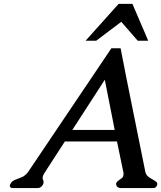

<svg xmlns="http://www.w3.org/2000/svg" viewBox="-20 -954 826 984"><path d="M418.5 -745.1 587.9 -934.1H658.7L739.7 -745.1H686L601.6 -842.3L472.7 -745.1ZM567.9 -288.1 517.1 -545.4Q487.3 -498 438.5 -423.8Q390.1 -349.6 350.6 -288.1ZM785.6 -6.3Q784.7 -2.9 780.3 3.4Q775.9 9.8 762.7 9.8H597.7Q588.9 9.8 582.5 4.4Q576.7 -1 575.7 -5.9Q574.7 -10.7 575.7 -15.6Q577.1 -21 585.4 -27.3Q593.8 -34.2 600.1 -38.1Q606.4 -42 608.9 -45.9Q611.3 -49.8 612.3 -55.7Q613.8 -61.5 612.8 -68.8L579.6 -229H312.5Q290 -194.3 262.7 -152.3Q235.4 -110.4 219.2 -85Q202.6 -59.6 201.2 -55.2Q199.7 -50.3 198.7 -46.9Q198.2 -43.5 198.7 -39.6Q198.7 -35.6 201.2 -31.2Q203.6 -26.9 203.1 -21.5Q202.6 -16.1 202.6 -13.7Q201.7 -10.3 199.7 -7.3Q189.9 9.8 173.3 9.8H47.4Q30.3 9.8 30.3 -1Q30.3 -2.9 30.8 -4.9Q31.2 -7.8 33.7 -11.7Q39.6 -25.4 58.1 -32.7Q76.7 -40 97.2 -48.3Q114.7 -59.1 125 -74.2L550.8 -706.5H598.1Q610.4 -642.1 627 -558.6Q644 -475.1 661.6 -386.7Q679.2 -298.3 696.3 -214.8Q713.4 -131.3 724.6 -74.2Q727.5 -58.6 739.7 -48.8Q752 -39.1 761.7 -34.7Q771 -29.3 778.3 -24.4Q785.2 -19.5 785.6 -14.6Q786.1 -12.2 786.1 -10.3Q786.1 -7.8 785.6 -6.3Z"/></svg>

Font: Caudex
Style: Bold
Weight: 700
Italic angle: -13°
Version: Version 1.04